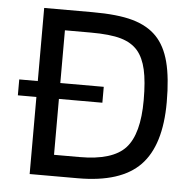

<svg xmlns="http://www.w3.org/2000/svg" viewBox="-48 -675 720 722"><g transform="rotate(5 312.0 -313.5)"><path d="M20 -291V-351H90V-627H272Q368 -627 424.5 -611Q481 -595 515 -560Q549 -525 564.5 -465.5Q580 -406 580 -314Q580 -151 507 -75.5Q434 0 272 0H90V-291ZM339 -351V-291H175V-80H272Q396 -80 444.5 -133Q493 -186 493 -314Q493 -385 483 -429Q473 -473 451 -499Q428 -526 387 -538Q346 -550 272 -550H175V-351Z"/></g></svg>

Font: Blinker
Style: Regular
Weight: 400
Designer: Juergen Huber
Foundry: supertype
Version: Version 1.017;hotconv 1.0.117;makeotfexe 2.5.65602